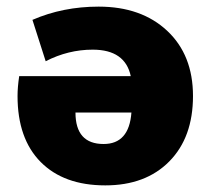

<svg xmlns="http://www.w3.org/2000/svg" viewBox="-20 -550 631 580"><path d="M377 -210H208Q208 -115 293 -115Q370 -115 377 -210ZM375 -320Q358 -400 260 -400Q186 -400 118 -365L78 -490Q170 -530 278 -530Q407 -530 485 -457Q563 -384 563 -260Q563 -135 491.5 -62.5Q420 10 298 10Q173 10 103 -60.5Q33 -131 33 -260Q33 -287 38 -320Z"/></svg>

Font: M PLUS 1p Black
Style: Regular
Weight: 900
Version: Version 1.061